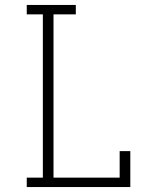

<svg xmlns="http://www.w3.org/2000/svg" viewBox="-20 -755 640 775"><path d="M88 0V-38H153V-697H88V-735H286V-697H196V-38H463V-145H506V0Z"/></svg>

Font: Iosevka Curly Slab XLtEx
Style: Regular
Weight: 200
Width: 7
Monospace: yes
Designer: Belleve Invis
Foundry: Belleve Invis
Version: Version 11.1.0; ttfautohint (v1.8.3)